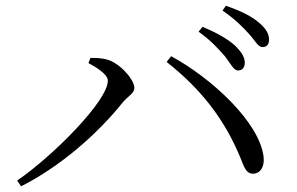

<svg xmlns="http://www.w3.org/2000/svg" viewBox="-20 -739 1040 673"><path d="M814 -492C829 -492 838 -502 838 -519C838 -538 828 -555 804 -579C779 -602 740 -624 690 -645L676 -628C720 -597 747 -566 769 -541C789 -515 799 -492 814 -492ZM40 -106 54 -86C189 -154 320 -267 411 -381C430 -403 451 -412 451 -431C451 -461 398 -519 356 -530C336 -536 312 -536 297 -536L290 -518C316 -504 358 -479 358 -456C358 -386 168 -194 40 -106ZM868 -130C891 -131 908 -152 904 -189C890 -310 722 -465 580 -542L564 -522C683 -428 765 -324 821 -190C837 -150 843 -130 868 -130ZM900 -574C915 -574 923 -583 923 -600C923 -620 913 -639 886 -661C862 -682 823 -701 772 -719L760 -702C805 -671 829 -646 852 -621C874 -597 884 -574 900 -574Z"/></svg>

Font: Source Han Serif CN
Style: Regular
Weight: 400
Designer: Ryoko NISHIZUKA 西塚涼子 (kana & ideographs); Frank Grießhammer (Latin, Greek & Cyrillic); Wenlong ZHANG 张文龙 (bopomofo); San
Foundry: Adobe
Version: Version 2.003;hotconv 1.1.1;makeotfexe 2.6.0